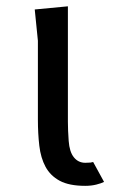

<svg xmlns="http://www.w3.org/2000/svg" viewBox="-20 -580 390 608"><path d="M100 -451 90 -550 195 -560V-194.5Q195 -168.5 197.5 -133.8Q200 -99 214 -81.8Q228 -64.5 250 -64.5Q261 -64.5 266.5 -65.2Q272 -66 275 -67L309.5 -4Q301 0.5 285 4.5Q269 8.5 250 8.5Q199 8.5 169.2 -7.5Q139.5 -23.5 124.2 -51.8Q109 -80 104.5 -118.5Q100 -157 100 -201.5Z"/></svg>

Font: B612
Style: Regular
Weight: 400
Designer: Nicolas Chauveau, Thomas Paillot, Jonathan Favre-Lamarine, Jean-Luc Vinot
Foundry: AIRBUS
Version: Version 1.008